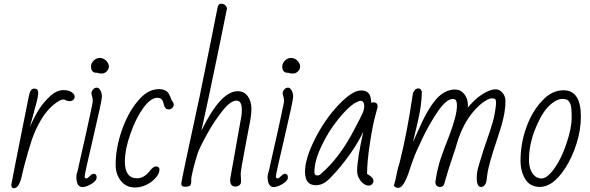

<svg xmlns="http://www.w3.org/2000/svg" viewBox="-20 -985 3139 1021"><path d="M40 -2 63 -121 105 -332Q133 -472 133 -472Q137 -494 144 -504Q151 -514 162 -514Q172 -514 177.5 -509Q183 -504 183 -491Q183 -468 169 -421Q162 -398 159 -382Q155 -368 150 -350.5Q145 -333 139 -310Q166 -371 190 -407.5Q214 -444 250 -477Q284 -506 318 -506Q343 -506 360 -495.5Q377 -485 377 -471Q377 -460 369 -453.5Q361 -447 349 -447Q340 -447 332 -451Q326 -456 316 -456Q303 -456 278 -438Q231 -404 198.5 -348.5Q166 -293 147.5 -236.5Q129 -180 108 -100L99 -63Q84 16 54 16Q40 16 40 -2Z M386 -45Q386 -59 391 -70Q396 -87 400 -109L415 -176L435 -264Q445 -313 459 -374Q461 -380 463 -394Q473 -437 473 -444V-454Q473 -462 466 -487Q466 -499 474.5 -509Q483 -519 495 -519Q506 -519 514 -504Q522 -489 522 -471Q522 -451 476 -255Q430 -59 430 -47Q430 -36 440 -36Q445 -36 458 -49Q470 -61 478 -61Q494 -61 494 -41Q494 -29 480 -17Q466 -5 448 2.5Q430 10 420 10Q386 10 386 -45ZM497 -598H493Q464 -598 464 -632Q464 -649 478.5 -663Q493 -677 510 -677Q527 -677 542 -665Q559 -648 559 -632Q559 -617 547.5 -605.5Q536 -594 521 -594Q505 -594 497 -598Z M595 -109Q595 -197 627.5 -291Q660 -385 713 -448Q765 -511 825 -511Q868 -511 881 -480Q884 -475 886 -469.5Q888 -464 890 -459Q895 -445 900 -443Q904 -433 904 -428Q904 -419 895.5 -411Q887 -403 877 -403Q856 -403 850 -434Q844 -465 817 -465Q781 -465 741 -409.5Q701 -354 672 -269Q644 -189 644 -126Q644 -37 709 -37Q742 -37 770 -68Q773 -72 781 -81.5Q789 -91 796 -95.5Q803 -100 809 -100Q828 -100 828 -83Q828 -63 809 -40.5Q790 -18 760 -3Q730 12 698 12Q650 12 622.5 -23.5Q595 -59 595 -109Z M944 -9Q944 -23 1042 -474Q1070 -609 1097.5 -747.5Q1125 -886 1138 -950Q1143 -965 1155 -965Q1181 -965 1187 -940Q1173 -868 1142 -718.5Q1111 -569 1089 -465L1051 -290Q1153 -500 1244 -500Q1279 -500 1298 -472.5Q1317 -445 1317 -407Q1317 -370 1304 -309L1288 -225Q1260 -80 1260 -60L1262 -21Q1262 -8 1253.5 -0.5Q1245 7 1231 7Q1218 7 1211 -1.5Q1204 -10 1204 -25Q1204 -34 1205 -39L1263 -364Q1266 -379 1266 -400Q1266 -450 1238 -450Q1206 -450 1162 -394.5Q1118 -339 1079.5 -269Q1041 -199 1031 -169Q1019 -133 1008 -88.5Q997 -44 997 -32Q998 -7 992 0.5Q986 8 961 8Q944 8 944 -9Z M1403 -45Q1403 -59 1408 -70Q1413 -87 1417 -109L1432 -176L1452 -264Q1462 -313 1476 -374Q1478 -380 1480 -394Q1490 -437 1490 -444V-454Q1490 -462 1483 -487Q1483 -499 1491.5 -509Q1500 -519 1512 -519Q1523 -519 1531 -504Q1539 -489 1539 -471Q1539 -451 1493 -255Q1447 -59 1447 -47Q1447 -36 1457 -36Q1462 -36 1475 -49Q1487 -61 1495 -61Q1511 -61 1511 -41Q1511 -29 1497 -17Q1483 -5 1465 2.5Q1447 10 1437 10Q1403 10 1403 -45ZM1514 -598H1510Q1481 -598 1481 -632Q1481 -649 1495.5 -663Q1510 -677 1527 -677Q1544 -677 1559 -665Q1576 -648 1576 -632Q1576 -617 1564.5 -605.5Q1553 -594 1538 -594Q1522 -594 1514 -598Z M1879 -75Q1879 -137 1912 -285Q1887 -231 1847.5 -174.5Q1808 -118 1770 -75Q1732 -32 1714 -19Q1689 0 1659 0Q1602 0 1602 -72Q1602 -142 1655 -246.5Q1708 -351 1781 -428Q1854 -504 1899 -504Q1945 -504 1951 -464Q1954 -452 1954 -438Q1959 -441 1965 -441Q1988 -441 1988 -419V-415L1976 -371Q1962 -321 1947 -223Q1932 -125 1932 -60L1942 -54Q1966 -39 1966 -24Q1966 -14 1959 -6Q1952 2 1941 2Q1918 2 1898.5 -22.5Q1879 -47 1879 -75ZM1685 -59Q1787 -146 1866 -300Q1900 -364 1908.5 -384Q1917 -404 1917 -423Q1917 -433 1912 -441Q1907 -449 1899 -449Q1889 -449 1873 -440Q1833 -419 1778.5 -351Q1724 -283 1689 -207Q1652 -130 1652 -70Q1652 -52 1667 -52Q1678 -52 1685 -59Z M2075 0Q2084 -28 2089 -58Q2096 -95 2105 -120Q2144 -274 2173 -471L2176 -488Q2176 -495 2190 -511Q2199 -515 2205 -515Q2218 -515 2223 -498V-490Q2222 -424 2201 -335L2176 -230L2200 -282Q2252 -404 2300 -458Q2345 -509 2400 -509Q2429 -509 2448.5 -485Q2468 -461 2468 -428V-420Q2467 -417 2467 -412Q2521 -478 2580 -502Q2599 -510 2617 -510Q2636 -510 2652 -492Q2668 -474 2668 -446Q2668 -391 2646 -315Q2632 -269 2624 -246Q2576 -104 2571 -54Q2570 -45 2568 -31.5Q2566 -18 2565 -15Q2557 9 2538 9Q2515 9 2515 -40Q2515 -70 2526 -106Q2535 -133 2545 -167Q2548 -179 2564 -225Q2587 -290 2600 -335Q2613 -380 2618 -434Q2618 -453 2613.5 -457.5Q2609 -462 2595 -462Q2580 -462 2553.5 -444Q2527 -426 2501 -396Q2441 -328 2409 -220Q2399 -183 2392 -167Q2359 -67 2351 -37Q2343 -5 2338 1Q2332 9 2320 9Q2297 9 2295 -16Q2305 -86 2323 -140Q2341 -194 2368 -261Q2385 -305 2397.5 -349.5Q2410 -394 2410 -425Q2410 -459 2389 -459Q2354 -459 2309 -393.5Q2264 -328 2226 -248.5Q2188 -169 2177 -136Q2170 -117 2166 -105.5Q2162 -94 2160 -87Q2128 14 2099 14Q2089 14 2082 10Q2075 6 2075 0Z M2748 -130Q2748 -221 2778.5 -306.5Q2809 -392 2862 -448Q2913 -505 2977 -505Q3069 -505 3069 -365Q3069 -295 3046 -222Q3023 -149 2986.5 -92Q2950 -35 2911 -10Q2881 9 2851 9Q2799 9 2773.5 -32Q2748 -73 2748 -130ZM2993 -224Q3020 -304 3020 -360Q3020 -418 3013 -432Q3007 -447 2998 -453Q2989 -459 2970 -459Q2949 -459 2926 -443Q2880 -414 2846 -343Q2793 -237 2793 -137Q2793 -69 2832 -43Q2846 -36 2859 -36Q2890 -36 2928.5 -90Q2967 -144 2993 -224Z"/></svg>

Font: Bad Script
Style: Regular
Weight: 400
Italic angle: -10°
Designer: Roman Shchyukin (Gaslight Type Foundry), Cyreal (Charset Expansion)
Foundry: Gaslight
Version: Version 2.000